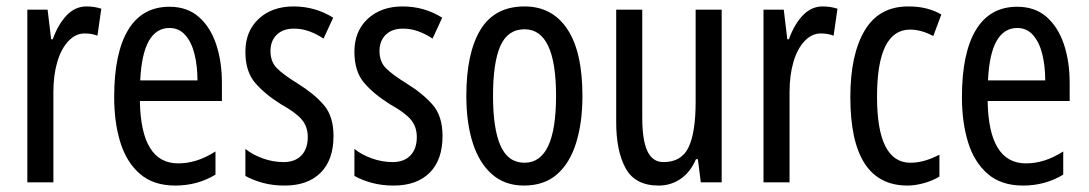

<svg xmlns="http://www.w3.org/2000/svg" viewBox="-20 -567 3386 597"><path d="M249 -547Q273 -547 295 -540L283 -456Q266 -463 243 -463Q215 -463 192.5 -439Q170 -415 158 -374Q146 -333 146 -280V0H65V-537H128L139 -445H144Q161 -492 187.5 -519.5Q214 -547 249 -547Z M507 -546Q562 -546 598 -514.5Q634 -483 652 -429.5Q670 -376 670 -309V-253H415Q418 -59 534 -59Q563 -59 591.5 -68Q620 -77 650 -96V-24Q594 10 525 10Q457 10 415 -26.5Q373 -63 354 -125Q335 -187 335 -265Q335 -402 378.5 -474Q422 -546 507 -546ZM507 -480Q466 -480 443 -440Q420 -400 416 -317H594Q594 -361 585 -398Q576 -435 556.5 -457.5Q537 -480 507 -480Z M1017 -144Q1017 -70 977 -30Q937 10 865 10Q828 10 797 1.5Q766 -7 743 -20V-104Q765 -86 797 -74.5Q829 -63 862 -63Q897 -63 917 -83.5Q937 -104 937 -141Q937 -173 918.5 -195Q900 -217 855 -242Q805 -273 774 -308.5Q743 -344 743 -406Q743 -470 784.5 -508.5Q826 -547 893 -547Q960 -547 1016 -512L986 -447Q965 -461 942 -469.5Q919 -478 894 -478Q860 -478 840.5 -459Q821 -440 821 -408Q821 -376 840 -356Q859 -336 906 -307Q956 -276 986.5 -241Q1017 -206 1017 -144Z M1356 -144Q1356 -70 1316 -30Q1276 10 1204 10Q1167 10 1136 1.5Q1105 -7 1082 -20V-104Q1104 -86 1136 -74.5Q1168 -63 1201 -63Q1236 -63 1256 -83.5Q1276 -104 1276 -141Q1276 -173 1257.5 -195Q1239 -217 1194 -242Q1144 -273 1113 -308.5Q1082 -344 1082 -406Q1082 -470 1123.5 -508.5Q1165 -547 1232 -547Q1299 -547 1355 -512L1325 -447Q1304 -461 1281 -469.5Q1258 -478 1233 -478Q1199 -478 1179.5 -459Q1160 -440 1160 -408Q1160 -376 1179 -356Q1198 -336 1245 -307Q1295 -276 1325.5 -241Q1356 -206 1356 -144Z M1791 -269Q1791 -186 1771.5 -123Q1752 -60 1712 -25Q1672 10 1609 10Q1550 10 1510 -25Q1470 -60 1450 -122.5Q1430 -185 1430 -269Q1430 -402 1474 -474.5Q1518 -547 1611 -547Q1697 -547 1744 -476.5Q1791 -406 1791 -269ZM1513 -269Q1513 -166 1536.5 -113.5Q1560 -61 1611 -61Q1709 -61 1709 -269Q1709 -476 1611 -476Q1559 -476 1536 -424.5Q1513 -373 1513 -269Z M2224 -537V0H2159L2150 -72H2144Q2127 -32 2096.5 -11Q2066 10 2028 10Q1955 10 1925.5 -43.5Q1896 -97 1896 -187V-537H1977V-202Q1977 -131 1993 -97Q2009 -63 2043 -63Q2099 -63 2121 -109Q2143 -155 2143 -251V-537Z M2538 -547Q2562 -547 2584 -540L2572 -456Q2555 -463 2532 -463Q2504 -463 2481.5 -439Q2459 -415 2447 -374Q2435 -333 2435 -280V0H2354V-537H2417L2428 -445H2433Q2450 -492 2476.5 -519.5Q2503 -547 2538 -547Z M2802 10Q2624 10 2624 -265Q2624 -397 2668.5 -472Q2713 -547 2804 -547Q2836 -547 2861 -540.5Q2886 -534 2907 -522L2882 -455Q2844 -475 2810 -475Q2707 -475 2707 -266Q2707 -61 2811 -61Q2833 -61 2855.5 -67.5Q2878 -74 2901 -86V-18Q2880 -5 2852.5 2.5Q2825 10 2802 10Z M3143 -546Q3198 -546 3234 -514.5Q3270 -483 3288 -429.5Q3306 -376 3306 -309V-253H3051Q3054 -59 3170 -59Q3199 -59 3227.5 -68Q3256 -77 3286 -96V-24Q3230 10 3161 10Q3093 10 3051 -26.5Q3009 -63 2990 -125Q2971 -187 2971 -265Q2971 -402 3014.5 -474Q3058 -546 3143 -546ZM3143 -480Q3102 -480 3079 -440Q3056 -400 3052 -317H3230Q3230 -361 3221 -398Q3212 -435 3192.5 -457.5Q3173 -480 3143 -480Z"/></svg>

Font: Noto Sans Myanmar ExtraCondensed
Style: Regular
Weight: 400
Width: 2
Designer: Monotype Design Team
Foundry: Monotype Imaging Inc.
Version: Version 2.107; ttfautohint (v1.8.4.7-5d5b)